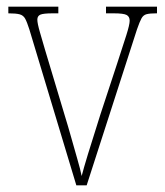

<svg xmlns="http://www.w3.org/2000/svg" viewBox="-20 -556 496 576"><path d="M68 -468Q61 -490 55.5 -500Q50 -510 39 -513Q28 -516 5 -516V-536H155V-516H138Q110 -516 101 -512Q92 -508 92 -497Q92 -486 100 -458.5Q108 -431 115 -407L175 -207Q184 -178 193.5 -144Q203 -110 212 -79Q221 -48 225 -28Q230 -48 244 -94Q258 -140 281 -212L331 -364Q349 -419 359 -450.5Q369 -482 369 -494Q369 -506 360 -511Q351 -516 321 -516H298V-536H451V-516H449Q430 -516 420 -513.5Q410 -511 404.5 -501Q399 -491 391 -468L240 0H209Z"/></svg>

Font: Noto Serif Tamil Condensed Thin
Style: Regular
Weight: 100
Width: 3
Designer: Indian Type Foundry, Tom Grace, and the Monotype Design Team
Foundry: Monotype Imaging Inc.
Version: Version 2.004; ttfautohint (v1.8.4.7-5d5b)